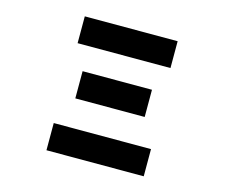

<svg xmlns="http://www.w3.org/2000/svg" viewBox="-104 -885 1207 1026"><g transform="rotate(15 500.0 -372.0)"><path d="M231.4 0V-150.4H769.5V0ZM308.6 -307.6V-458H692.4V-307.6ZM244.1 -595.7V-744.1H757.8V-595.7Z"/></g></svg>

Font: Gen Shin Gothic Monospace Heavy
Style: Bold
Weight: 800
Designer: [Source Han Sans]
Ryoko NISHIZUKA  (kana & ideographs); Paul D. Hunt (Latin, Greek & Cyrillic); Wenlong ZHANG  (bopomofo
Version: Version 1.002.20150607